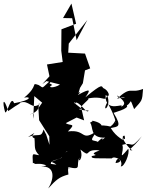

<svg xmlns="http://www.w3.org/2000/svg" viewBox="-30 -941 821 1075"><path d="M206 -366 185 -336 189 -268 246 -178 247 -130C213 -233 241 -158 214 -216C199 -165 189 -198 127 -174C206 -224 124 -178 163 -167C168 -118 157 -106 189 -72C152 -76 150 -94 154 -27C161 -29 202 -38 158 -41C161 0 179 -50 263 2C228 -66 310 -23 345 -91C291 -78 304 -71 349 -95C308 -59 263 -78 317 -58C231 -23 258 -44 286 -19C201 -32 267 -16 199 -8C279 -15 275 58 240 114C284 66 301 50 353 36C344 -40 371 26 350 -6C434 14 392 -14 415 -59C403 -23 440 -54 420 -104C486 -50 433 -110 528 -99C449 -71 544 -79 484 -67C478 -50 512 -56 596 -54C609 -73 679 -35 617 -28C626 -77 661 -36 646 -10C664 -2 699 -82 688 -108C624 -33 668 -92 655 -130C722 -150 693 -97 764 -178C711 -104 672 -99 716 -99C704 -91 630 -185 668 -181C677 -136 647 -191 659 -152C665 -160 625 -167 590 -224C629 -233 656 -227 606 -309C601 -309 697 -333 680 -351C710 -366 693 -402 721 -330C766 -381 766 -373 771 -443C694 -414 709 -464 625 -388C718 -415 633 -372 626 -407C644 -391 690 -363 648 -343C673 -372 558 -301 561 -408C593 -390 579 -436 548 -448C538 -457 549 -480 448 -396C474 -434 485 -453 404 -408C439 -442 406 -417 361 -394C441 -411 368 -414 392 -360L418 -449L434 -475L446 -547L475 -558L446 -641L352 -646L355 -697L459 -829L399 -716L374 -839L323 -840L370 -921L396 -808L314 -777C314 -737 313 -697 313 -657L321 -594L233 -580L247 -514L207 -470L230 -487L306 -468C274 -446 230 -449 262 -465C228 -498 217 -413 262 -498C195 -441 219 -446 186 -465C140 -480 190 -464 105 -394C140 -403 155 -382 49 -363C31 -412 12 -305 -1 -312C-19 -373 -10 -403 16 -319C82 -367 79 -356 82 -366C133 -385 146 -323 193 -359C175 -372 212 -325 139 -300C139 -294 171 -333 156 -276L162 -403ZM384 -366C417 -380 455 -297 466 -322C396 -324 405 -341 435 -324C383 -334 510 -404 449 -387C557 -411 551 -365 571 -405C595 -339 536 -305 570 -367C598 -325 624 -252 616 -254L619 -274C609 -250 600 -239 577 -226C629 -221 570 -247 503 -236C544 -211 563 -250 488 -265C474 -262 505 -270 474 -254C495 -232 469 -168 559 -170C523 -155 549 -106 517 -69C572 -139 544 -140 543 -168C472 -122 545 -101 533 -132C507 -174 450 -125 516 -210C419 -142 457 -219 350 -205C402 -255 360 -234 338 -252C319 -248 292 -292 287 -225L399 -283L441 -267L426 -333Z"/></svg>

Font: Hussar Lance
Style: ExBdObl
Weight: 700
Foundry: Cannot Into Space Fonts, PlusOne Fonts
Version: Version 2.270